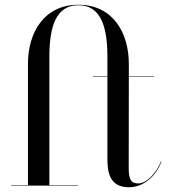

<svg xmlns="http://www.w3.org/2000/svg" viewBox="-20 -780 712 807"><path d="M27.5 -2V0H307.5V-2H187.5V-540C187.5 -667 214.5 -758 309.5 -758C404.5 -758 431.5 -667 431.5 -540V-460H370.5V-458H431.5V-111.5C431.5 -57 440 7 522 7C583 7 635 -38 659 -102H657C637 -52.5 596.5 -9 561.5 -9C532 -9 521 -23.5 521 -73.5L521.5 -458H628V-460H521.5V-511.5C521.5 -642.5 454.5 -760 309.5 -760C164.5 -760 97.5 -642.5 97.5 -511.5V-2Z"/></svg>

Font: Bodoni* 96pt
Style: Regular
Weight: 400
Version: Version 2.3